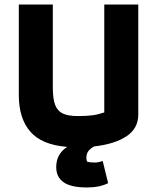

<svg xmlns="http://www.w3.org/2000/svg" viewBox="-20 -640 693 847"><path d="M228 97Q228 69 239.5 47Q251 25 276 8Q164 -1 113.5 -59.5Q63 -118 63 -220V-620H213V-253Q213 -205 223 -178Q233 -151 256.5 -139.5Q280 -128 324 -128Q363 -128 388.5 -131.5Q414 -135 440 -144V-620H590V-135Q590 -73 537.5 -38.5Q485 -4 395 6Q376 17 368.5 28.5Q361 40 361 56Q361 64 364 73Q377 77 397 77Q415 77 433 70L457 168Q419 187 364 187Q293 187 260.5 164Q228 141 228 97Z"/></svg>

Font: Athiti
Style: Bold
Weight: 700
Designer: CadsonDemak Team
Foundry: CadsonDemak
Version: Version 1.033